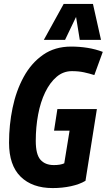

<svg xmlns="http://www.w3.org/2000/svg" viewBox="-20 -947 543 977"><path d="M248 10Q144 10 85 -48Q26 -106 26 -221Q26 -311 44 -398Q62 -485 100.5 -555.5Q139 -626 199 -668Q259 -710 342 -710Q385 -710 425.5 -703.5Q466 -697 503 -683L460 -565Q435 -573 407.5 -579Q380 -585 346 -585Q302 -585 268 -556Q234 -527 210 -477.5Q186 -428 174 -364Q162 -300 162 -230Q162 -161 186 -134Q210 -107 254 -107Q288 -107 307 -116L334 -282H255L272 -392H473L415 -27Q385 -9 341 0.5Q297 10 248 10ZM203 -744 304 -927H453L494 -744H386L367 -861L311 -744Z"/></svg>

Font: Georama SemiCondensed
Style: Bold Italic
Weight: 700
Width: 4
Italic angle: -9°
Designer: Jean-Baptiste Levee
Foundry: Production Type
Version: Version 1.000